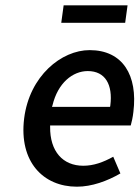

<svg xmlns="http://www.w3.org/2000/svg" viewBox="-20 -692 527 724"><path d="M270 12C326 12 384 -9 434 -38L407 -101C369 -80 333 -67 294 -67C217 -67 168 -121 169 -214V-219H473C476 -230 481 -250 483 -270C500 -408 443 -503 318 -503C212 -503 91 -406 71 -245C51 -82 143 12 270 12ZM178 -295C198 -379 254 -424 311 -424C377 -424 406 -373 396 -294L395 -289H176ZM452 -606 461 -672H220L211 -606Z"/></svg>

Font: Falling Sky
Style: LightObl
Weight: 400
Designer: Paul D. Hunt
Foundry: Adobe Systems Incorporated
Version: Version 1.02